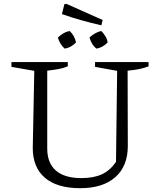

<svg xmlns="http://www.w3.org/2000/svg" viewBox="-20 -979 823 1008"><path d="M401 9Q280 9 216 -45.5Q152 -100 152 -202L160 -607L40 -628V-653H336V-631Q316 -622 290 -617Q264 -612 228 -608V-199Q228 -123 273.5 -83.5Q319 -44 407 -44Q472 -44 515 -64Q558 -84 589 -129L595 -607L479 -628V-653H760V-631Q738 -622 711.5 -616.5Q685 -611 650 -608L651 -212Q651 -107 585.5 -49Q520 9 401 9ZM512 -846Q460 -858 408 -872.5Q356 -887 305 -905L318 -957L328 -959L519 -874ZM319 -724Q307 -735 297.5 -750.5Q288 -766 284 -782Q296 -794 312 -803.5Q328 -813 346 -816Q359 -804 367.5 -788.5Q376 -773 379 -756Q368 -744 352 -735Q336 -726 319 -724ZM486 -724Q472 -735 463 -750.5Q454 -766 450 -782Q462 -794 478.5 -803.5Q495 -813 512 -816Q524 -804 533.5 -788.5Q543 -773 545 -756Q534 -744 518 -735Q502 -726 486 -724Z"/></svg>

Font: Piazzolla Thin Light
Style: Regular
Weight: 300
Version: Version 2.005